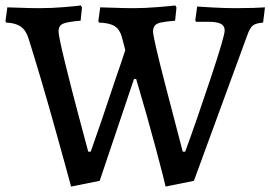

<svg xmlns="http://www.w3.org/2000/svg" viewBox="-27 -669 993 705"><path d="M78 -527Q69 -557 49.5 -571Q30 -585 -4 -586L-7 -591L0 -642Q13 -642 48 -640.5Q83 -639 117 -639Q164 -639 210.5 -643Q257 -647 270 -649L274 -641L269 -593Q219 -589 203.5 -581.5Q188 -574 188 -554Q188 -536 212 -438Q236 -340 262.5 -241Q289 -142 297 -112H306Q334 -189 403 -396Q418 -438 433 -485L420 -535Q412 -562 393 -573.5Q374 -585 337 -586L334 -591L341 -642Q355 -642 392 -640.5Q429 -639 464 -639Q505 -639 553.5 -643Q602 -647 617 -649L621 -641L616 -593Q581 -590 564.5 -586.5Q548 -583 541.5 -575Q535 -567 535 -553Q535 -531 581 -353.5Q627 -176 644 -112H653Q693 -221 745.5 -378.5Q798 -536 798 -557Q798 -574 784 -581.5Q770 -589 737 -589H693L690 -594L697 -645Q710 -644 754.5 -641.5Q799 -639 838 -639Q875 -639 905.5 -640Q936 -641 946 -642L939 -586Q912 -584 901 -575Q890 -566 880 -537L685 -5L581 16Q578 -1 545 -124.5Q512 -248 473 -379H465L339 -5L234 16Q220 -37 171.5 -210.5Q123 -384 78 -527Z"/></svg>

Font: Alegreya Medium
Style: Regular
Weight: 500
Designer: Juan Pablo del Peral
Foundry: Huerta Tipografica
Version: Version 2.007; ttfautohint (v1.6)